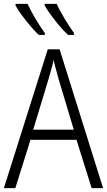

<svg xmlns="http://www.w3.org/2000/svg" viewBox="-20 -969 551 989"><path d="M360 -301H151L231 -565Q237 -587 244 -611Q251 -635 256 -660Q261 -637 268.5 -611Q276 -585 281 -565ZM452 0H511L287 -715H226L0 0H59L137 -249H374ZM122 -949H60V-941Q77 -909 114.5 -862Q152 -815 180 -789H211V-799Q191 -825 164.5 -869.5Q138 -914 122 -949ZM272 -949H210V-941Q227 -910 264.5 -862.5Q302 -815 331 -789H361V-799Q342 -825 314 -871Q286 -917 272 -949Z"/></svg>

Font: Noto Sans UI SemiCondensed Light
Style: Regular
Weight: 300
Width: 4
Designer: Monotype Design Team
Foundry: Monotype Imaging Inc.
Version: Version 1.901